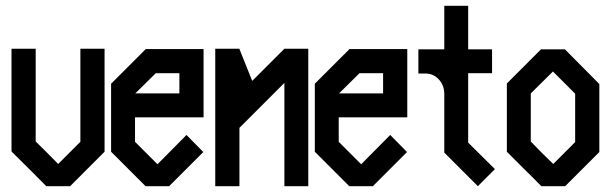

<svg xmlns="http://www.w3.org/2000/svg" viewBox="-20 -639 2098 659"><path d="M138.7 0Q99.6 -40 19.5 -119.1Q20.5 -119.1 20.5 -120.1H19.5V-471.7H102.5V-153.3Q128.9 -127.9 179.7 -76.2L255.9 -152.3V-471.7H338.9V-118.2L220.7 0Z M678.7 -236.3H443.4V-152.3L520.5 -75.2Q553.7 -108.4 620.1 -175.8Q638.7 -156.2 677.7 -117.2L619.1 -58.6L560.5 0H479.5L419.9 -59.6L361.3 -118.2V-351.6L479.5 -469.7V-470.7H678.7ZM595.7 -387.7H514.6Q491.2 -365.2 444.3 -318.4H595.7Z M1038.1 0H956.1V-354.5L801.8 -200.2V0H718.8V-471.7H801.8V-470.7Q816.4 -434.6 845.7 -361.3L956.1 -471.7H1038.1Z M1377.9 -236.3H1142.6V-152.3L1219.7 -75.2Q1252.9 -108.4 1319.3 -175.8Q1337.9 -156.2 1377 -117.2L1318.4 -58.6L1259.8 0H1178.7L1119.1 -59.6L1060.5 -118.2V-351.6L1178.7 -469.7V-470.7H1377.9ZM1294.9 -387.7H1213.9Q1190.4 -365.2 1143.6 -318.4H1294.9Z M1586.9 -149.4Q1617.2 -119.1 1678.7 -58.6L1620.1 0L1562.5 -57.6L1504.9 -115.2V-319.3Q1503.9 -347.7 1485.4 -367.2Q1466.8 -386.7 1440.4 -386.7H1416V-469.7H1504.9V-619.1H1586.9V-469.7H1668.9V-387.7H1586.9Z M2037.1 -117.2 1978.5 -58.6 1919.9 0H1837.9Q1808.6 -30.3 1778.3 -59.6L1719.7 -118.2V-352.5L1778.3 -411.1L1836.9 -469.7H1918.9Q1958 -429.7 2036.1 -351.6H2037.1ZM1954.1 -151.4V-317.4L1877.9 -393.6Q1852.5 -368.2 1801.8 -318.4V-153.3L1839.8 -114.3L1878.9 -76.2Z"/></svg>

Font: mr_KirucoupageG
Style: Regular
Weight: 400
Designer: Jan Henkel
Version: Version 1.00 May 25, 2020, initial release